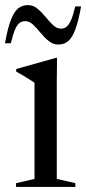

<svg xmlns="http://www.w3.org/2000/svg" viewBox="-38 -734 339 754"><path d="M186 -507 185 -413.5V-31.5L258 -14.5V0H25V-14.5L97.5 -31.5V-409Q92 -413 80.8 -420.2Q69.5 -427.5 55.2 -436Q41 -444.5 25.5 -453V-463L182 -507ZM280.5 -709Q269.5 -648 256.8 -615.5Q244 -583 228 -571Q212 -559 191.5 -559Q170.5 -559 153.2 -573Q136 -587 121.2 -605.2Q106.5 -623.5 91.8 -637.2Q77 -651 61 -651Q48.5 -651 38.8 -643.8Q29 -636.5 21 -617.8Q13 -599 4.5 -564H-18.5Q-7.5 -625.5 5.5 -657.8Q18.5 -690 34.5 -702Q50.5 -714 71.5 -714Q92.5 -714 109.2 -700Q126 -686 140.8 -667.8Q155.5 -649.5 170.2 -635.5Q185 -621.5 201 -621.5Q213.5 -621.5 223 -628.8Q232.5 -636 241 -655.2Q249.5 -674.5 257.5 -709Z"/></svg>

Font: Newsreader 60pt
Style: Regular
Weight: 400
Designer: Hugues Gentile
Foundry: Production Type
Version: Version 1.003